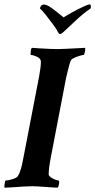

<svg xmlns="http://www.w3.org/2000/svg" viewBox="-33 -869 442 893"><path d="M-11.7 3.9Q-12.7 2.9 -12.7 -2Q-12.7 -8.8 -10.7 -19Q-8.8 -29.3 -6.8 -29.3Q3.9 -29.3 24.9 -35.6Q45.9 -42 50.8 -50.8Q58.6 -63.5 64.5 -84Q70.3 -104.5 75.2 -131.8L148.4 -510.7Q157.2 -557.6 157.2 -582Q157.2 -596.7 139.2 -605Q121.1 -613.3 110.4 -613.3Q109.4 -613.3 109.4 -617.2Q109.4 -640.6 115.2 -646.5Q129.9 -645.5 153.3 -644Q176.8 -642.6 199.7 -641.6Q222.7 -640.6 234.4 -640.6Q252 -640.6 363.3 -646.5V-641.6Q363.3 -633.8 360.8 -623.5Q358.4 -613.3 355.5 -613.3Q350.6 -613.3 337.4 -609.4Q324.2 -605.5 312.5 -600.1Q300.8 -594.7 297.9 -589.8Q293.9 -584 289.1 -566.4Q284.2 -548.8 280.3 -531.7Q276.4 -514.6 274.4 -506.8L203.1 -135.7Q198.2 -110.4 195.8 -90.8Q193.4 -71.3 193.4 -57.6Q193.4 -51.8 202.6 -44.9Q211.9 -38.1 223.1 -33.7Q234.4 -29.3 240.2 -29.3Q242.2 -29.3 242.2 -24.4Q242.2 -5.9 235.4 3.9Q230.5 3.9 214.8 2.9Q199.2 2 179.2 0.5Q159.2 -1 142.1 -2Q125 -2.9 118.2 -2.9Q106.4 -2.9 79.6 -1.5Q52.7 0 26.4 2Q0 3.9 -11.7 3.9ZM246.1 -710.9Q241.2 -710.9 236.3 -719.7Q231.4 -730.5 223.6 -741.7Q215.8 -752.9 206.1 -765.6Q189.5 -788.1 176.3 -804.2Q163.1 -820.3 152.3 -830.1Q157.2 -846.7 168.9 -847.7Q180.7 -848.6 196.3 -838.9Q211.9 -829.1 229.5 -814.9Q247.1 -800.8 262.7 -788.1Q281.2 -799.8 307.1 -814Q333 -828.1 355.5 -838.4Q377.9 -848.6 382.8 -848.6Q392.6 -848.6 388.7 -830.1Q377 -822.3 356 -805.7Q335 -789.1 306.6 -761.7L261.7 -719.7Q252 -710.9 246.1 -710.9Z"/></svg>

Font: Crimson Text
Style: Bold Italic
Weight: 700
Italic angle: -11°
Designer: Sebastian Kosch
Foundry: Sebastian Kosch
Version: Version 1.100; ttfautohint (v1.8.4)